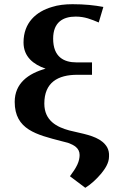

<svg xmlns="http://www.w3.org/2000/svg" viewBox="-20 -741 569 914"><path d="M50 -256C50 -124 154 -100 273 -69L304 -61C331 -51 359 -37 359 -3C359 10 356 26 348 43C340 60 328 78 313 98L386 153C414 136 441 110 462 85C479 64 499 36 499 4C500 -13 497 -27 490 -40C466 -81 415 -96 357 -109L310 -120C251 -136 191 -166 191 -248C191 -348 255 -385 348 -385H418V-444H344C285 -444 233 -469 233 -557C233 -636 281 -662 340 -662C384 -662 414 -649 450 -634L472 -708C429 -716 384 -721 325 -721C289 -721 256 -717 228 -708C152 -686 92 -633 92 -539C92 -470 140 -434 197 -414C114 -391 50 -344 50 -256Z"/></svg>

Font: Aerodynamic
Style: Regular
Weight: 500
Designer: Google
Version: Version 2.000980; 2014